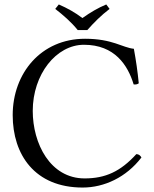

<svg xmlns="http://www.w3.org/2000/svg" viewBox="-20 -832 690 862"><path d="M351 10C448 10 547 -36 615 -125C610 -134 603 -140 592 -140C521 -62 453 -31 360 -31C205 -31 127 -188 127 -334C127 -498 232 -631 357 -631C495 -631 554 -539 580 -453C589 -452 596 -453 603 -458C598 -510 591 -558 581 -613C530 -618 485 -658 362 -658C164 -658 37 -503 37 -315C37 -138 136 10 351 10ZM329 -697H372C402 -731 434 -763 472 -792L457 -812C419 -796 387 -777 350 -751C317 -776 283 -795 244 -812L228 -792C264 -764 299 -734 329 -697Z"/></svg>

Font: Libertinus Serif Display
Style: Regular
Weight: 400
Designer: Philipp H. Poll, Khaled Hosny
Foundry: Caleb Maclennan
Version: Version 7.050;RELEASE